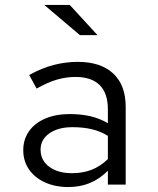

<svg xmlns="http://www.w3.org/2000/svg" viewBox="-20 -746 640 776"><path d="M256 10Q203 10 161.5 -9Q120 -28 97 -61.5Q74 -95 74 -139Q74 -183 97.5 -216Q121 -249 163.5 -267Q206 -285 262 -285Q306 -285 344 -276.5Q382 -268 416 -248V-304Q416 -369 383 -402Q350 -435 285 -435Q248 -435 211 -424.5Q174 -414 128 -388L98 -443Q151 -472 199 -484Q247 -496 294 -496Q387 -496 437.5 -449Q488 -402 488 -314V0H416V-56Q382 -22 342.5 -6Q303 10 256 10ZM144 -141Q144 -98 179 -72Q214 -46 271 -46Q314 -46 349.5 -59.5Q385 -73 416 -103V-197Q385 -216 350 -224Q315 -232 273 -232Q215 -232 179.5 -207Q144 -182 144 -141ZM303 -604 159 -726H262L374 -604Z"/></svg>

Font: Red Hat Mono VF Light
Style: Regular
Weight: 300
Monospace: yes
Designer: Pentagram, MCKL
Foundry: Pentagram, MCKL
Version: Version 1.023